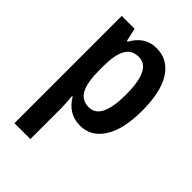

<svg xmlns="http://www.w3.org/2000/svg" viewBox="-231 -652 991 991"><g transform="rotate(45 264.0 -156.5)"><path d="M311 -553Q394 -553 440.5 -481Q487 -409 487 -271Q487 -137 440.5 -63.5Q394 10 314 10Q269 10 236 -11Q203 -32 182 -69H177Q179 -44 180.5 -22.5Q182 -1 182 15V240H66V-543H160L176 -471H182Q227 -553 311 -553ZM278 -456Q227 -456 204.5 -415Q182 -374 182 -287V-265Q182 -176 204.5 -132.5Q227 -89 279 -89Q369 -89 369 -271Q369 -362 347 -409Q325 -456 278 -456Z"/></g></svg>

Font: Noto Sans Devanagari Condensed SemiBold
Style: Regular
Weight: 600
Width: 3
Designer: Jelle Bosma - Monotype Design Team
Foundry: Monotype Imaging Inc.
Version: Version 2.004; ttfautohint (v1.8.4.7-5d5b)